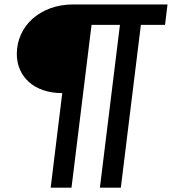

<svg xmlns="http://www.w3.org/2000/svg" viewBox="-20 -740 772 862"><path d="M721 -628.5H612.5L522.5 102.5H428.5L518.5 -628.5H391L301 102.5H207.5L259.5 -322Q213 -322 175.2 -334.8Q137.5 -347.5 111 -370.8Q84.5 -394 70 -426.5Q55.5 -459 55.5 -498Q55.5 -544 73.8 -584.5Q92 -625 125.2 -655Q158.5 -685 205.2 -702.5Q252 -720 308.5 -720H732Z"/></svg>

Font: Lato 2
Style: Italic
Weight: 600
Italic angle: -7°
Designer: Lukasz Dziedzic with Adam Twardoch and Botio Nikoltchev
Foundry: tyPoland Lukasz Dziedzic
Version: Version 2.015; 2015-08-06; http://www.latofonts.com/